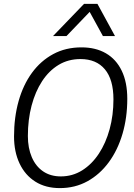

<svg xmlns="http://www.w3.org/2000/svg" viewBox="-20 -953 690 985"><path d="M287 12Q214 12 161.5 -21Q109 -54 80.5 -114Q52 -174 52 -253Q52 -351 75.5 -434.5Q99 -518 144 -579.5Q189 -641 253 -675.5Q317 -710 398 -710Q471 -710 523.5 -679.5Q576 -649 604.5 -590Q633 -531 633 -446Q633 -350 608.5 -266.5Q584 -183 538 -120.5Q492 -58 428.5 -23Q365 12 287 12ZM292 -48Q352 -48 401.5 -79Q451 -110 487 -164.5Q523 -219 542.5 -290.5Q562 -362 562 -443Q562 -545 518 -597.5Q474 -650 393 -650Q330 -650 280.5 -620Q231 -590 196 -536.5Q161 -483 142 -411Q123 -339 123 -255Q123 -194 143 -147Q163 -100 201 -74Q239 -48 292 -48ZM252 -768 411 -933H480L570 -768H508L440 -892L321 -768Z"/></svg>

Font: Azeret Mono Thin ExtraLight
Style: Italic
Weight: 250
Italic angle: -12°
Version: Version 1.002